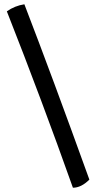

<svg xmlns="http://www.w3.org/2000/svg" viewBox="-20 -768 438 898"><path d="M12 -715Q49 -741 94 -748Q225 -408 398 72Q360 110 321 110Q177 -296 12 -715Z"/></svg>

Font: Oleo Script Swash Caps
Style: Regular
Weight: 400
Designer: Soytutype
Foundry: Soytutype
Version: Version 1.002